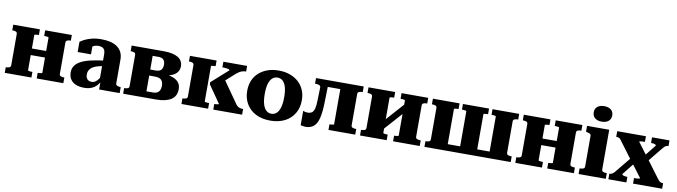

<svg xmlns="http://www.w3.org/2000/svg" viewBox="-36 -1376 7105 2014"><g transform="rotate(10 3517.0 -369.0)"><path d="M78 -90V-423Q78 -441 63.5 -447Q49 -453 26 -453H25V-513H309V-453H306Q297 -453 286.5 -452Q276 -451 268.5 -449.5Q261 -448 261 -444V-69Q261 -66 268.5 -63.5Q276 -61 286.5 -60.5Q297 -60 306 -60H309V0H25V-60H26Q49 -60 63.5 -66Q78 -72 78 -90ZM413 -69V-444Q413 -448 405.5 -449.5Q398 -451 387 -452Q376 -453 368 -453H365V-513H649V-453H648Q626 -453 611 -447Q596 -441 596 -423V-90Q596 -72 611 -66Q626 -60 648 -60H649V0H365V-60H368Q376 -60 387 -61Q398 -62 405.5 -64Q413 -66 413 -69ZM194 -231V-301H485V-231Z M1040 -309V-250Q1006 -245 979.5 -238Q953 -231 933 -221Q913 -211 900.5 -198Q888 -185 881.5 -169Q875 -153 875 -134Q875 -111 882.5 -96Q890 -81 904 -73Q918 -65 937 -65Q960 -65 979 -78Q998 -91 1012.5 -113.5Q1027 -136 1039 -168L1041 -100Q1027 -65 1003.5 -40.5Q980 -16 947.5 -3Q915 10 872 10Q820 10 782.5 -5.5Q745 -21 725 -51.5Q705 -82 705 -126Q705 -168 726.5 -198Q748 -228 790 -249.5Q832 -271 895 -285Q958 -299 1040 -309ZM1030 0V-99L1018 -97V-372Q1018 -400 1010 -417Q1002 -434 985.5 -441.5Q969 -449 945 -449Q909 -449 885.5 -433.5Q862 -418 849 -396Q841 -406 840 -415Q839 -424 843.5 -432.5Q848 -441 858 -447Q868 -453 882 -455V-348H740V-456Q755 -468 784.5 -483.5Q814 -499 859 -511Q904 -523 964 -523Q1015 -523 1057.5 -513Q1100 -503 1131 -481.5Q1162 -460 1179 -426.5Q1196 -393 1196 -346V-93Q1196 -83 1202 -77Q1208 -71 1218.5 -68Q1229 -65 1245 -63L1249 -62V0Z M1286 -513H1628Q1727 -513 1780 -481.5Q1833 -450 1833 -387Q1833 -347 1808.5 -319Q1784 -291 1739.5 -277Q1695 -263 1633 -263L1668 -289V-255L1638 -280Q1704 -280 1752 -266Q1800 -252 1826 -223Q1852 -194 1852 -148Q1852 -72 1795.5 -36Q1739 0 1636 0H1286V-60H1287Q1310 -60 1324.5 -66Q1339 -72 1339 -90V-423Q1339 -441 1324.5 -447Q1310 -453 1287 -453H1286ZM1522 -67H1590Q1633 -67 1652.5 -89Q1672 -111 1672 -152Q1672 -194 1651 -214.5Q1630 -235 1584 -235H1489V-299H1582Q1608 -299 1624.5 -308Q1641 -317 1648 -334Q1655 -351 1655 -374Q1655 -409 1638 -427Q1621 -445 1584 -445H1522Z M1960 -90V-423Q1960 -441 1945.5 -447Q1931 -453 1908 -453H1907V-513H2191V-453H2188Q2179 -453 2168.5 -452Q2158 -451 2150.5 -449.5Q2143 -448 2143 -444V-69Q2143 -66 2150.5 -63.5Q2158 -61 2168.5 -60.5Q2179 -60 2188 -60H2191V0H1907V-60H1908Q1931 -60 1945.5 -66Q1960 -72 1960 -90ZM2553 0H2246V-60H2249Q2257 -60 2268 -61Q2279 -62 2286.5 -64Q2294 -66 2294 -69L2164 -256V-277L2341 -435Q2341 -443 2328.5 -446.5Q2316 -450 2299.5 -451.5Q2283 -453 2270 -453H2263V-513H2516V-453H2514Q2495 -453 2477.5 -448Q2460 -443 2444.5 -433.5Q2429 -424 2414 -411L2261 -274L2297 -350L2477 -94Q2487 -81 2498.5 -73.5Q2510 -66 2523.5 -63Q2537 -60 2551 -60H2553Z M3144 -256Q3144 -178 3108.5 -117.5Q3073 -57 3007.5 -23.5Q2942 10 2853 10Q2764 10 2698.5 -23.5Q2633 -57 2597.5 -117.5Q2562 -178 2562 -256Q2562 -316 2582 -365Q2602 -414 2640.5 -449Q2679 -484 2732.5 -503.5Q2786 -523 2853 -523Q2919 -523 2972.5 -503.5Q3026 -484 3064.5 -449Q3103 -414 3123.5 -365Q3144 -316 3144 -256ZM2749 -256Q2749 -193 2761 -150Q2773 -107 2796.5 -85Q2820 -63 2853 -63Q2886 -63 2909 -85Q2932 -107 2944 -150Q2956 -193 2956 -256Q2956 -321 2944 -363Q2932 -405 2909 -426.5Q2886 -448 2853 -448Q2820 -448 2796.5 -426.5Q2773 -405 2761 -363Q2749 -321 2749 -256Z M3306 -281 3310 -422Q3310 -440 3295.5 -446.5Q3281 -453 3259 -453H3250V-513H3389L3383 -272Q3381 -172 3365.5 -109.5Q3350 -47 3316.5 -18.5Q3283 10 3229 10Q3213 10 3198.5 7Q3184 4 3177 0V-151Q3183 -148 3196 -144.5Q3209 -141 3227 -141Q3255 -141 3272 -154Q3289 -167 3297 -197.5Q3305 -228 3306 -281ZM3521 -69V-513H3758V-453H3756Q3734 -453 3719 -447Q3704 -441 3704 -423V-90Q3704 -72 3719 -66Q3734 -60 3756 -60H3758V0H3473V-60H3476Q3484 -60 3495 -60.5Q3506 -61 3513.5 -63.5Q3521 -66 3521 -69ZM3339 -443V-513H3600V-443Z M3862 -90V-423Q3862 -441 3847.5 -447Q3833 -453 3810 -453H3809V-513H4093V-453H4090Q4081 -453 4070.5 -452Q4060 -451 4052.5 -449.5Q4045 -448 4045 -444V-69Q4045 -66 4052.5 -63.5Q4060 -61 4070.5 -60.5Q4081 -60 4090 -60H4093V0H3809V-60H3810Q3833 -60 3847.5 -66Q3862 -72 3862 -90ZM4209 -69V-444Q4209 -448 4201 -449.5Q4193 -451 4182.5 -452Q4172 -453 4163 -453H4161V-513H4445V-453H4444Q4422 -453 4406.5 -447Q4391 -441 4391 -423V-90Q4391 -72 4406.5 -66Q4422 -60 4444 -60H4445V0H4161V-60H4163Q4172 -60 4182.5 -61Q4193 -62 4201 -64Q4209 -66 4209 -69ZM4023 -91 3978 -140 4228 -420 4273 -371Z M4548 -423Q4548 -441 4533.5 -447Q4519 -453 4496 -453H4495V-513H4779V-453H4776Q4767 -453 4756.5 -452Q4746 -451 4738.5 -449.5Q4731 -448 4731 -444V0H4495V-60H4496Q4519 -60 4533.5 -66Q4548 -72 4548 -90ZM5177 -444Q5177 -448 5169.5 -449.5Q5162 -451 5151.5 -452Q5141 -453 5132 -453H5130V-513H5414V-453H5412Q5390 -453 5375 -447Q5360 -441 5360 -423V-90Q5360 -72 5375 -66Q5390 -60 5412 -60H5414V0H5177ZM4661 -70H5243V0H4661ZM4815 -453V-513H5093V-453H5091Q5082 -453 5071.5 -452Q5061 -451 5053 -449.5Q5045 -448 5045 -444V0H4863V-444Q4863 -448 4855.5 -449.5Q4848 -451 4837 -452Q4826 -453 4818 -453Z M5516 -90V-423Q5516 -441 5501.5 -447Q5487 -453 5464 -453H5463V-513H5747V-453H5744Q5735 -453 5724.5 -452Q5714 -451 5706.5 -449.5Q5699 -448 5699 -444V-69Q5699 -66 5706.5 -63.5Q5714 -61 5724.5 -60.5Q5735 -60 5744 -60H5747V0H5463V-60H5464Q5487 -60 5501.5 -66Q5516 -72 5516 -90ZM5851 -69V-444Q5851 -448 5843.5 -449.5Q5836 -451 5825 -452Q5814 -453 5806 -453H5803V-513H6087V-453H6086Q6064 -453 6049 -447Q6034 -441 6034 -423V-90Q6034 -72 6049 -66Q6064 -60 6086 -60H6087V0H5803V-60H5806Q5814 -60 5825 -61Q5836 -62 5843.5 -64Q5851 -66 5851 -69ZM5632 -231V-301H5923V-231Z M6279 -583Q6234 -583 6207.5 -605Q6181 -627 6181 -666Q6181 -705 6207.5 -726.5Q6234 -748 6279 -748Q6325 -748 6351.5 -726.5Q6378 -705 6378 -666Q6378 -627 6351.5 -605Q6325 -583 6279 -583ZM6373 -513V-90Q6373 -72 6388.5 -66Q6404 -60 6426 -60H6427V0H6137V-60H6138Q6161 -60 6176 -66Q6191 -72 6191 -90V-415Q6191 -431 6180 -437Q6169 -443 6145 -448L6137 -450V-513Z M7027 0H6717V-59H6719Q6733 -59 6747.5 -60Q6762 -61 6771 -63.5Q6780 -66 6780 -69L6656 -234L6653 -236L6511 -426Q6504 -437 6497 -442.5Q6490 -448 6481 -450.5Q6472 -453 6458 -453V-513H6764V-453H6761Q6748 -453 6734.5 -452Q6721 -451 6712.5 -449.5Q6704 -448 6704 -445L6822 -287L6826 -283L6967 -94Q6976 -82 6983.5 -74.5Q6991 -67 7001 -63Q7011 -59 7025 -59H7027ZM6454 0V-59H6455Q6473 -59 6487 -68.5Q6501 -78 6516 -97L6659 -272L6716 -239L6589 -79Q6589 -73 6597 -68.5Q6605 -64 6618 -61.5Q6631 -59 6644 -59H6646V0ZM6817 -246 6763 -283 6883 -434Q6883 -440 6875.5 -444.5Q6868 -449 6856 -451Q6844 -453 6832 -453H6829V-513H7015V-453Q7002 -453 6991.5 -448.5Q6981 -444 6971 -434.5Q6961 -425 6949 -409Z"/></g></svg>

Font: Roboto Serif 36pt
Style: Bold
Weight: 700
Version: Version 1.008